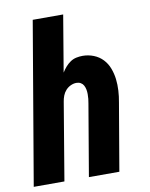

<svg xmlns="http://www.w3.org/2000/svg" viewBox="-85 -796 668 857"><g transform="rotate(-10 249.0 -367.5)"><path d="M-2 0 123 -735H261L218 -479Q226 -492 236 -503.5Q246 -515 258.5 -523.5Q271 -532 285.5 -535Q300 -538 314 -538Q340 -538 364 -528.5Q388 -519 405 -501Q422 -483 431 -459Q440 -435 443 -410Q446 -385 444.5 -358Q443 -331 438 -305L386 0H248L303 -324Q305 -334 306 -344.5Q307 -355 307 -366Q307 -377 305 -387Q303 -397 298.5 -405.5Q294 -414 285.5 -419Q277 -424 266 -424Q253 -424 240 -418Q227 -412 217.5 -401.5Q208 -391 203 -378Q198 -365 196 -352L137 0Z"/></g></svg>

Font: iosevka_custom_sans_ss08 Heavy
Style: Italic
Weight: 900
Italic angle: -10°
Designer: Belleve Invis
Foundry: Belleve Invis
Version: Version 10.3.0; ttfautohint (v1.8.3)